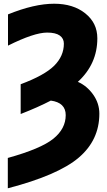

<svg xmlns="http://www.w3.org/2000/svg" viewBox="-20 -761 571 1020"><path d="M267.6 -741.2Q369.1 -741.2 433.1 -689.9Q497.1 -638.7 497.1 -557.6Q497.1 -420.9 393.6 -326.2Q442.4 -304.7 475.1 -258.3Q507.8 -211.9 507.8 -157.2Q507.8 -16.6 397.9 76.7Q288.1 169.9 21.5 239.3V78.1Q197.3 29.3 263.2 -23.9Q329.1 -77.1 329.1 -149.4Q329.1 -215.8 250 -226.6Q182.6 -191.4 89.8 -155.3V-313.5Q215.8 -360.4 267.6 -411.6Q319.3 -462.9 319.3 -529.3Q319.3 -556.6 297.4 -572.3Q275.4 -587.9 230.5 -587.9Q161.1 -587.9 22.5 -518.6V-684.6Q162.1 -741.2 267.6 -741.2Z"/></svg>

Font: Gen Shin Gothic Heavy
Style: Bold
Weight: 900
Designer: [Source Han Sans]
Ryoko NISHIZUKA  (kana & ideographs); Paul D. Hunt (Latin, Greek & Cyrillic); Wenlong ZHANG  (bopomofo
Version: Version 1.002.20150607